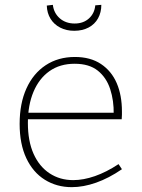

<svg xmlns="http://www.w3.org/2000/svg" viewBox="-20 -765 586 792"><path d="M276 7Q214 7 165 -23.5Q116 -54 88.5 -112.5Q61 -171 61 -254Q61 -338 89 -400Q117 -462 168.5 -496Q220 -530 289 -530Q353 -530 396.5 -501Q440 -472 461.5 -422Q483 -372 483 -305Q483 -299 483 -292Q483 -285 482 -273H81V-300H458L449 -294Q450 -350 434.5 -397.5Q419 -445 383.5 -473.5Q348 -502 288 -502Q227 -502 184 -471.5Q141 -441 118 -386Q95 -331 95 -258Q95 -183 118.5 -130.5Q142 -78 184.5 -50Q227 -22 282 -22Q324 -22 371.5 -38.5Q419 -55 469 -88L483 -67Q429 -30 376.5 -11.5Q324 7 276 7ZM286 -638Q254 -638 228.5 -651Q203 -664 188.5 -687.5Q174 -711 173 -742L198 -745Q202 -711 226.5 -689.5Q251 -668 288 -668Q324 -668 347 -689Q370 -710 373 -743L398 -745Q398 -714 384.5 -689.5Q371 -665 345.5 -651.5Q320 -638 286 -638Z"/></svg>

Font: Bitter Thin ExtraLight
Style: Regular
Weight: 250
Version: Version 2.002